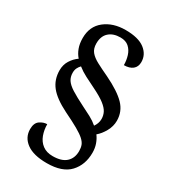

<svg xmlns="http://www.w3.org/2000/svg" viewBox="-209 -865 963 1084"><g transform="rotate(30 272.0 -323.0)"><path d="M273 114Q186 114 141 81Q96 48 96 -6Q96 -46 119 -62Q142 -78 166 -78Q166 -41 178 -8.5Q190 24 216 43.5Q242 63 282 63Q340 63 369 36.5Q398 10 398 -36Q398 -58 392 -74Q386 -90 368.5 -106Q351 -122 316 -142Q281 -162 223 -190Q143 -230 108.5 -273.5Q74 -317 74 -377Q74 -413 91.5 -441Q109 -469 135 -487Q117 -507 106.5 -535Q96 -563 96 -600Q96 -676 149.5 -718Q203 -760 284 -760Q368 -760 409.5 -728Q451 -696 451 -647Q451 -616 430.5 -599.5Q410 -583 374 -583Q374 -614 365 -643Q356 -672 335.5 -690.5Q315 -709 280 -709Q233 -709 205.5 -684Q178 -659 178 -612Q178 -578 195 -557.5Q212 -537 244 -520Q276 -503 323 -481Q414 -437 455.5 -394Q497 -351 497 -291Q497 -255 478.5 -221.5Q460 -188 435 -167Q450 -147 459 -121.5Q468 -96 468 -66Q468 13 421 63.5Q374 114 273 114ZM399 -203Q407 -214 412 -227.5Q417 -241 417 -256Q417 -279 407 -299Q397 -319 370 -340Q343 -361 290 -387Q255 -404 224 -420Q193 -436 168 -456Q158 -446 151.5 -433Q145 -420 145 -402Q145 -375 158 -355Q171 -335 202.5 -315Q234 -295 290 -267Q321 -252 349 -237Q377 -222 399 -203Z"/></g></svg>

Font: Noto Serif Hentaigana Medium
Style: Regular
Weight: 500
Designer: Kazuhiro Yamada
Foundry: nipponia
Version: Version 1.000; ttfautohint (v1.8.4.7-5d5b)